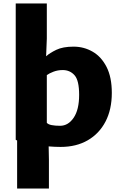

<svg xmlns="http://www.w3.org/2000/svg" viewBox="-20 -831 702 1099"><path d="M327 10Q294.5 10 258.5 7L260 83V248H78V-27Q72 -29 70 -31V-811H248V-610L244 -509Q264.5 -527.5 302.2 -545.8Q340 -564 401 -564Q460.5 -564 510.2 -535.2Q560 -506.5 590 -447.8Q620 -389 620 -299Q620 -204.5 584 -135.2Q548 -66 482.2 -28Q416.5 10 327 10ZM248 -128Q255.5 -119 275.2 -115Q295 -111 324 -111Q370.5 -111 401.8 -157.2Q433 -203.5 433 -288Q433 -370.5 406.8 -400.2Q380.5 -430 339 -430Q310.5 -430 285.8 -420.5Q261 -411 248 -401Z"/></svg>

Font: Merriweather Sans Black
Style: Regular
Weight: 900
Designer: Eben Sorkin
Foundry: Eben Sorkin
Version: Version 1.008; ttfautohint (v1.7.19-72a1) -l 8 -r 50 -G 200 